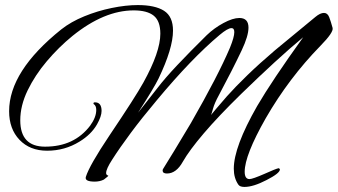

<svg xmlns="http://www.w3.org/2000/svg" viewBox="-20 -671 1333 758"><path d="M945 67Q927 67 921 58Q903 32 903 -5Q903 -91 995 -252Q1054 -353 1177 -524Q1125 -481 1064 -425Q1003 -369 933 -301Q842 -212 784.5 -144.5Q727 -77 702 -33Q676 14 639 14Q622 14 622 2Q622 -2 625 -6Q642 -33 669 -77.5Q696 -122 733 -184Q841 -372 888 -483Q905 -525 905 -544Q905 -560 894 -560Q879 -560 847 -533Q736 -440 598 -274Q540 -205 496.5 -146.5Q453 -88 423 -41Q399 -4 399 12Q399 18 403.5 20.5Q408 23 408 23Q408 24 390 38Q374 46 354 46Q313 46 319 27Q333 -18 412 -136Q515 -289 546 -345Q613 -466 613 -538Q613 -588 587 -609Q561 -630 508 -630Q391 -630 266 -529Q212 -485 165 -429.5Q118 -374 89 -314Q60 -254 60 -196Q60 -92 158 -92Q273 -92 336 -175Q360 -208 360 -237Q360 -254 350 -260Q349 -261 349 -263Q349 -267 355 -267Q381 -267 381 -233Q381 -212 363 -180Q340 -140 294 -112Q236 -76 166 -76Q98 -76 57 -119Q16 -162 16 -232Q16 -390 222 -555Q260 -585 312.5 -606.5Q365 -628 421 -639.5Q477 -651 524 -651Q592 -651 627.5 -628.5Q663 -606 663 -550Q663 -480 606 -361Q588 -324 525 -226L602 -324Q631 -362 680 -414Q729 -466 796 -532Q825 -560 862 -580Q899 -600 925 -600Q961 -600 961 -562Q961 -529 934 -472Q898 -396 844 -295Q827 -264 821 -242Q815 -220 813 -217Q817 -222 832.5 -240.5Q848 -259 876 -291Q910 -329 957 -374.5Q1004 -420 1065 -472L1225 -604Q1244 -620 1259 -620Q1273 -620 1279.5 -603.5Q1286 -587 1293 -561Q1298 -544 1245 -490Q1120 -362 1029 -204Q946 -58 946 7Q946 36 965 36Q977 36 1025 15Q1067 -4 1080 -7Q1085 -5 1085 -2Q1085 13 1032 40Q980 67 945 67Z"/></svg>

Font: Alex Brush
Style: Regular
Weight: 400
Designer: Robert E. Leuschke
Foundry: Robert E. Leuschke
Version: Version 1.111; ttfautohint (v1.8.4.7-5d5b)